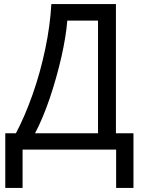

<svg xmlns="http://www.w3.org/2000/svg" viewBox="-20 -734 696 942"><path d="M231.9 -713.9C228 -644 218.3 -570.8 202.1 -494.1C186 -417.5 165.5 -342.8 140.1 -271C114.7 -199.2 87.4 -135.3 58.1 -80.1H5.9V188H90.8V0H549.8V188H634.8V-80.1H548.8V-713.9ZM460.9 -80.1H151.9C177.2 -127.9 201.2 -185.1 224.1 -252C246.6 -318.8 265.6 -386.2 281.2 -454.1C296.4 -522 306.2 -581.5 310.1 -632.8H460.9Z"/></svg>

Font: Avrile Sans
Style: Regular
Weight: 400
Designer: Monotype Design Team, Google (font), Stefan Peev (BGR Cyrillic), Cristiano Sobral (main changes)
Foundry: The Avrile Sans Project Authors
Version: Version 3.110